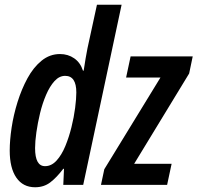

<svg xmlns="http://www.w3.org/2000/svg" viewBox="-20 -780 833 810"><path d="M128 10Q77 10 49 -30.5Q21 -71 21 -145Q21 -188 29 -241.5Q37 -295 54 -349.5Q71 -404 96 -450Q121 -496 155.5 -524Q190 -552 233 -552Q267 -552 293 -534Q319 -516 330 -482H333Q337 -508 341 -532.5Q345 -557 349 -576L389 -760H493L331 0H247L250 -68H247Q219 -31 192 -10.5Q165 10 128 10ZM170 -79Q197 -79 218.5 -102.5Q240 -126 255.5 -163.5Q271 -201 281.5 -243.5Q292 -286 297 -325Q302 -364 302 -390Q302 -460 255 -460Q230 -460 210 -438Q190 -416 174.5 -380Q159 -344 149 -302.5Q139 -261 133.5 -222Q128 -183 128 -155Q128 -79 170 -79ZM406 0 420 -66 657 -453H512L531 -542H793L778 -470L546 -89H704L685 0Z"/></svg>

Font: Noto Sans ExtraCondensed SemiBold
Style: Italic
Weight: 600
Width: 2
Italic angle: -12°
Designer: Monotype Design Team
Foundry: Monotype Imaging Inc.
Version: Version 2.013; ttfautohint (v1.8.4.7-5d5b)